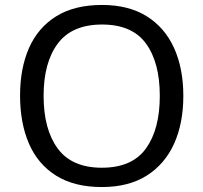

<svg xmlns="http://www.w3.org/2000/svg" viewBox="-20 -745 821 775"><path d="M720 -358Q720 -247 682.5 -164.5Q645 -82 572 -36Q499 10 391 10Q280 10 206.5 -36Q133 -82 97 -165Q61 -248 61 -359Q61 -469 97 -551Q133 -633 206.5 -679Q280 -725 392 -725Q499 -725 572 -679.5Q645 -634 682.5 -551.5Q720 -469 720 -358ZM156 -358Q156 -223 213 -145.5Q270 -68 391 -68Q513 -68 569 -145.5Q625 -223 625 -358Q625 -493 569 -569.5Q513 -646 392 -646Q271 -646 213.5 -569.5Q156 -493 156 -358Z"/></svg>

Font: Noto Sans Hebrew Droid SemiBold
Style: Regular
Weight: 600
Designer: Monotype Design Team
Foundry: Monotype Imaging Inc.
Version: Version 1.100; ttfautohint (v1.8.4.7-5d5b)